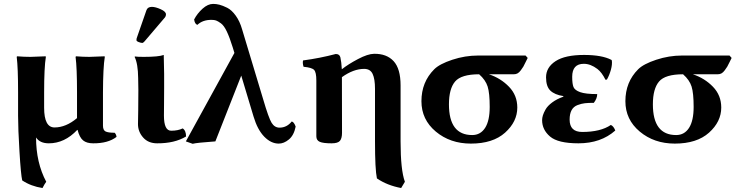

<svg xmlns="http://www.w3.org/2000/svg" viewBox="-20 -718 3754 975"><path d="M204.1 -248V-170.9Q204.1 -70.8 256.8 -70.8Q314.9 -70.8 371.1 -118.2V-250Q371.1 -373 363.8 -429.2L366.2 -432.1Q400.4 -429.2 434.1 -429.2Q434.1 -429.2 511.2 -432.1L512.2 -429.2Q503.4 -376 502.9 -249V-80.1Q502.9 -57.1 515.9 -50.5Q528.8 -43.9 562 -43.9Q569.8 -37.1 571.8 -22.9Q528.8 10.3 453.1 9.8Q419.9 9.8 401.9 -5.1Q383.8 -20 374 -58.1H372.1Q308.1 9.8 228 9.8Q182.1 9.8 163.1 -20Q163.1 107.9 214.8 205.1Q207 214.8 195.8 236.8Q137.7 228 92.8 198.2Q85.9 168.5 78.9 51.8Q71.8 -64.9 71.8 -129.9V-249Q71.8 -373 64.9 -429.2L66.9 -432.1Q101.1 -429.2 134.8 -429.2L211.9 -432.1L212.9 -429.2Q204.1 -376 204.1 -248Z M751.5 -683.1Q769.5 -683.1 796.1 -671.1Q822.8 -659.2 822.8 -645Q822.8 -636.2 817.9 -629.9L713.9 -507.8Q707 -500 702.6 -500Q695.8 -500 684.3 -504.4Q672.9 -508.8 672.9 -514.2Q672.9 -520 673.8 -522.9L723.6 -666Q729.5 -683.1 751.5 -683.1ZM682.6 -261.2 681.6 -321.8Q680.7 -395 663.6 -429.2L665.5 -431.2Q677.7 -429.2 709.5 -429.2Q786.6 -429.2 811.5 -439Q813.5 -375 813.5 -342.8V-272Q813.5 -238.3 813 -190.4Q812.5 -142.6 812.5 -130.9Q812.5 -53.7 849.6 -54.2Q883.8 -54.2 907.7 -65.9Q924.8 -55.2 924.8 -24.9Q866.7 10.3 777.8 9.8Q732.9 9.8 706.8 -19.8Q680.7 -49.3 680.7 -87.9Q680.7 -92.8 681.9 -159.4Q683.1 -226.1 682.6 -261.2Z M1481.4 -75.2Q1472.7 -31.2 1447.3 -10Q1421.9 11.2 1395.5 11.2Q1356.4 11.2 1322 -23.9Q1287.6 -59.1 1267.6 -126L1205.1 -334L1073.7 0Q977.5 6.8 958.5 12.2L923.8 0L1170.4 -449.2L1161.6 -478Q1146.5 -526.9 1132.1 -557.4Q1117.7 -587.9 1102.1 -599.4Q1086.4 -610.8 1077.1 -614Q1067.9 -617.2 1053.7 -617.2Q1008.8 -617.2 982.4 -591.8Q969.2 -595.7 965.8 -619.1Q981.9 -649.9 1008.8 -674.1Q1035.6 -698.2 1062.5 -698.2Q1077.6 -698.2 1094.2 -694.1Q1110.8 -689.9 1133.8 -678.5Q1156.7 -667 1177.2 -638.4Q1197.8 -609.9 1209.5 -568.8L1316.4 -213.9Q1344.2 -118.7 1359.4 -94.2Q1374.5 -69.8 1399.4 -69.8Q1436.5 -69.8 1461.4 -101.1Q1472.7 -99.1 1481.4 -75.2Z M1716.8 -43.5Q1716.8 -15.6 1706.3 -2.9Q1695.8 9.8 1664.1 9.8Q1621.1 9.8 1603.8 2.2Q1586.4 -5.4 1586.4 -25.9Q1586.4 -215.3 1586.4 -309.1Q1586.4 -351.1 1575 -363Q1563.5 -375 1521.5 -378.9Q1515.6 -397.9 1519 -411.1Q1604 -422.4 1685.1 -443.8Q1704.1 -443.8 1708.5 -426.8Q1713.9 -402.8 1715.8 -366.2Q1748.5 -392.1 1798.1 -418.2Q1847.7 -444.3 1879.4 -444.8Q1943.4 -445.8 1978.8 -407.5Q2014.2 -369.1 2014.2 -284.2V0Q2014.2 146 2036.1 205.1L2017.1 236.8Q1946.3 223.6 1894 188Q1884.3 142.1 1884.3 0V-267.1Q1884.3 -316.9 1872.3 -342.5Q1860.4 -368.2 1829.1 -368.2Q1774.9 -368.2 1716.3 -326.2V-321.3Q1716.3 -229 1716.8 -43.5Z M2588.9 -340.8H2462.9Q2522.9 -320.8 2564.9 -277.3Q2606.9 -233.9 2606.9 -171.9Q2606.9 -100.1 2544.9 -44.4Q2482.9 11.2 2371.1 11.2Q2266.1 11.2 2193.1 -49.8Q2120.1 -110.8 2120.1 -204.1Q2120.1 -301.3 2185.1 -366.2Q2211.9 -393.1 2276.9 -414.6Q2341.8 -436 2407.7 -436H2648.9L2659.7 -423.8Q2656.7 -418.9 2649.4 -403.1Q2642.1 -387.2 2637.5 -379.6Q2632.8 -372.1 2624.8 -361.1Q2616.7 -350.1 2608.4 -345.5Q2600.1 -340.8 2588.9 -340.8ZM2377.9 -32.2Q2419.9 -32.2 2443.4 -68.6Q2466.8 -105 2466.8 -175Q2466.8 -245.1 2456.3 -278.6Q2445.8 -312 2413.1 -340.8Q2322.3 -340.8 2291 -304Q2259.8 -267.1 2259.8 -188Q2259.8 -32.2 2377.9 -32.2Z M2944.8 -394Q2885.7 -394 2885.7 -328.1Q2885.7 -292 2892.3 -275.9Q2898.9 -259.8 2926.3 -250Q2953.6 -240.2 3012.7 -240.2Q3012.7 -218.3 2995.6 -195.8Q2967.8 -195.8 2950.2 -193.8Q2932.6 -191.9 2912.6 -184.3Q2892.6 -176.8 2882.6 -158.4Q2872.6 -140.1 2872.6 -110.8Q2872.6 -47.9 2936.5 -47.9Q3029.8 -47.9 3082 -83.5Q3096.2 -77.1 3104.5 -55.2Q3031.2 9.8 2917.5 9.8Q2813.5 9.8 2773.2 -24.7Q2732.9 -59.1 2732.9 -107.9Q2732.9 -119.1 2736.8 -132.1Q2740.7 -145 2750.7 -162.6Q2760.7 -180.2 2783.7 -197.5Q2806.6 -214.8 2840.8 -227.1V-230Q2796.9 -236.8 2774.9 -257.8Q2752.9 -278.8 2752.9 -325.2Q2752.9 -376 2801.3 -407.5Q2849.6 -439 2945.8 -439Q3036.6 -439 3084.5 -414.1L3086.9 -411.1Q3089.8 -391.6 3082.3 -364Q3074.7 -336.4 3062 -314L3054.7 -313Q3036.1 -350.6 3013.7 -367.7Q2979 -394 2944.8 -394Z M3624.5 -340.8H3498.5Q3558.6 -320.8 3600.6 -277.3Q3642.6 -233.9 3642.6 -171.9Q3642.6 -100.1 3580.6 -44.4Q3518.6 11.2 3406.7 11.2Q3301.8 11.2 3228.8 -49.8Q3155.8 -110.8 3155.8 -204.1Q3155.8 -301.3 3220.7 -366.2Q3247.6 -393.1 3312.5 -414.6Q3377.4 -436 3443.4 -436H3684.6L3695.3 -423.8Q3692.4 -418.9 3685.1 -403.1Q3677.7 -387.2 3673.1 -379.6Q3668.5 -372.1 3660.4 -361.1Q3652.3 -350.1 3644 -345.5Q3635.7 -340.8 3624.5 -340.8ZM3413.6 -32.2Q3455.6 -32.2 3479 -68.6Q3502.4 -105 3502.4 -175Q3502.4 -245.1 3491.9 -278.6Q3481.4 -312 3448.7 -340.8Q3357.9 -340.8 3326.7 -304Q3295.4 -267.1 3295.4 -188Q3295.4 -32.2 3413.6 -32.2Z"/></svg>

Font: Linux Biolinum
Style: Bold
Weight: 700
Designer: Philipp H. Poll
Foundry: Philipp H. Poll
Version: Version 1.3.2 ; ttfautohint (v0.9)